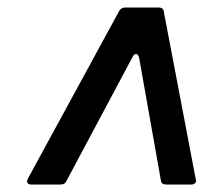

<svg xmlns="http://www.w3.org/2000/svg" viewBox="-20 -783 587 512"><path d="M63 -291Q56 -291 53.5 -295Q51 -299 54 -306L298 -754Q303 -763 314 -763H403Q416 -763 417 -751L502 -305L503 -301Q503 -297 499.5 -294Q496 -291 491 -291H423Q410 -291 409 -302L351 -629Q348 -639 343 -639Q337 -639 334 -632L157 -300Q153 -291 141 -291Z"/></svg>

Font: Open Sauce Two Medium Italic
Style: Regular
Weight: 500
Italic angle: -10°
Designer: Alfredo Marco Pradil
Foundry: Creative Sauce Fz LLC
Version: Version 1.477